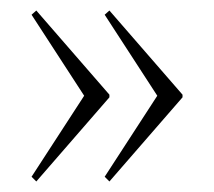

<svg xmlns="http://www.w3.org/2000/svg" viewBox="-20 -408 407 365"><path d="M49 -63 40 -72 140 -226 40 -380 49 -388 188 -228V-223ZM188 -63 179 -72 279 -226 179 -380 188 -388 327 -228V-223Z"/></svg>

Font: Arapey Thin-Display
Style: Regular
Weight: 100
Designer: Eduardo Rodriguez Tunni
Foundry: Eduardo Rodriguez Tunni
Version: Version 4.000